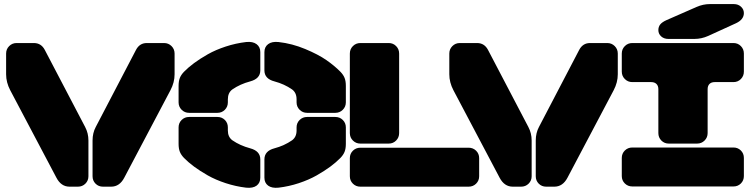

<svg xmlns="http://www.w3.org/2000/svg" viewBox="-20 -910 3656 936"><path d="M359.9 0H318.8Q277.8 0 254.9 -43.9L29.8 -470.2Q9.8 -508.3 9.8 -547.9V-648.9Q9.8 -670.4 24.7 -685.3Q39.6 -700.2 61 -700.2H145Q180.7 -700.2 198.2 -667L395 -291Q411.1 -260.7 411.1 -225.1V-50.8Q411.1 -29.3 396.2 -14.6Q381.3 0 359.9 0ZM522 0H481.9Q460.4 0 445.8 -14.6Q431.2 -29.3 431.2 -50.8V-225.1Q431.2 -261.7 446.8 -291L643.1 -667Q660.6 -700.2 695.8 -700.2H779.8Q801.3 -700.2 816.2 -685.3Q831.1 -670.4 831.1 -648.9V-547.9Q831.1 -508.3 811 -470.2L585.9 -43.9Q563 0 522 0Z M1090.8 -425.8V-411.1Q1090.8 -389.6 1076.2 -374.8Q1061.5 -359.9 1040 -359.9H901.9Q880.4 -359.9 865.5 -374.8Q850.6 -389.6 850.6 -411.1V-491.2Q850.6 -514.6 856.7 -530Q862.8 -545.4 877 -560.1Q897.5 -581.1 926 -602.3Q954.6 -623.5 992.9 -645.3Q1031.2 -667 1080.3 -683.1Q1129.4 -699.2 1179.7 -705.1Q1212.4 -708.5 1230.7 -694.8Q1249 -681.2 1249 -655.8V-566.9Q1249 -526.4 1199.7 -513.2Q1150.4 -500 1112.8 -474.1Q1090.8 -458 1090.8 -425.8ZM1425.8 -411.1V-425.8Q1425.8 -458 1403.8 -474.1Q1365.7 -500.5 1317.9 -513.2Q1269 -525.9 1269 -566.9V-655.8Q1269 -681.2 1287.1 -694.8Q1305.2 -708.5 1337.9 -705.1Q1403.8 -697.8 1467.8 -671.1Q1531.7 -644.5 1571.3 -616.9Q1610.8 -589.4 1639.6 -560.1Q1653.8 -545.4 1659.9 -530Q1666 -514.6 1666 -491.2V-411.1Q1666 -389.6 1651.1 -374.8Q1636.2 -359.9 1614.7 -359.9H1477.1Q1455.6 -359.9 1440.7 -374.8Q1425.8 -389.6 1425.8 -411.1ZM1090.8 -289.1V-273.9Q1090.8 -242.2 1112.8 -226.1Q1150.4 -200.2 1199.7 -187Q1249 -173.8 1249 -132.8V-43.9Q1249 -18.6 1231 -5.1Q1212.9 8.3 1179.7 4.9Q1129.4 -1 1080.3 -17.1Q1031.2 -33.2 992.9 -54.9Q954.6 -76.7 926 -97.9Q897.5 -119.1 877 -140.1Q862.8 -154.8 856.7 -170.2Q850.6 -185.5 850.6 -209V-289.1Q850.6 -310.5 865.5 -325.2Q880.4 -339.8 901.9 -339.8H1040Q1061.5 -339.8 1076.2 -325.2Q1090.8 -310.5 1090.8 -289.1ZM1425.8 -273.9V-289.1Q1425.8 -310.5 1440.7 -325.2Q1455.6 -339.8 1477.1 -339.8H1614.7Q1636.2 -339.8 1651.1 -325.2Q1666 -310.5 1666 -289.1V-209Q1666 -185.5 1659.9 -170.2Q1653.8 -154.8 1639.6 -140.1Q1619.1 -119.1 1590.6 -97.9Q1562 -76.7 1523.7 -54.9Q1485.4 -33.2 1436.8 -17.1Q1388.2 -1 1337.9 4.9Q1305.2 8.3 1287.1 -5.1Q1269 -18.6 1269 -43.9V-132.8Q1269 -174.3 1317.9 -187Q1365.7 -199.7 1403.8 -226.1Q1425.8 -242.2 1425.8 -273.9Z M1875 -210H1736.8Q1715.3 -210 1700.4 -224.9Q1685.5 -239.7 1685.5 -261.2V-648.9Q1685.5 -670.4 1700.4 -685.3Q1715.3 -700.2 1736.8 -700.2H1875Q1896.5 -700.2 1911.1 -685.3Q1925.8 -670.4 1925.8 -648.9V-261.2Q1925.8 -239.7 1911.1 -224.9Q1896.5 -210 1875 -210ZM2264.6 0H1736.8Q1715.3 0 1700.4 -14.6Q1685.5 -29.3 1685.5 -50.8V-139.2Q1685.5 -160.6 1700.4 -175.3Q1715.3 -189.9 1736.8 -189.9H2264.6Q2286.1 -189.9 2301 -175.3Q2315.9 -160.6 2315.9 -139.2V-50.8Q2315.9 -29.3 2301 -14.6Q2286.1 0 2264.6 0Z M2520.5 0H2479.5Q2438.5 0 2415.5 -43.9L2190.4 -470.2Q2170.4 -508.3 2170.4 -547.9V-648.9Q2170.4 -670.4 2185.3 -685.3Q2200.2 -700.2 2221.7 -700.2H2305.7Q2341.3 -700.2 2358.9 -667L2555.7 -291Q2571.8 -260.7 2571.8 -225.1V-50.8Q2571.8 -29.3 2556.9 -14.6Q2542 0 2520.5 0ZM2682.6 0H2642.6Q2621.1 0 2606.4 -14.6Q2591.8 -29.3 2591.8 -50.8V-225.1Q2591.8 -261.7 2607.4 -291L2803.7 -667Q2821.3 -700.2 2856.4 -700.2H2940.4Q2961.9 -700.2 2976.8 -685.3Q2991.7 -670.4 2991.7 -648.9V-547.9Q2991.7 -508.3 2971.7 -470.2L2746.6 -43.9Q2723.6 0 2682.6 0Z M3365.2 -720.2H3238.3Q3216.8 -720.2 3203.1 -732.7Q3189.5 -745.1 3189.5 -763.2Q3189.5 -779.8 3199 -791.3Q3208.5 -802.7 3229.5 -812L3375.5 -876Q3407.7 -890.1 3440.4 -890.1H3557.6Q3578.6 -890.1 3592.5 -877.2Q3606.4 -864.3 3606.4 -846.2Q3606.4 -814.9 3568.4 -796.9L3432.6 -734.9Q3399.9 -720.2 3365.2 -720.2ZM3062.5 -700.2H3555.7Q3577.1 -700.2 3591.8 -685.3Q3606.4 -670.4 3606.4 -648.9V-561Q3606.4 -539.6 3591.8 -524.7Q3577.1 -509.8 3555.7 -509.8H3464.4Q3447.8 -509.8 3438.7 -500.7Q3429.7 -491.7 3429.7 -475.1V-261.2Q3429.7 -239.7 3414.8 -224.9Q3399.9 -210 3378.4 -210H3240.2Q3218.8 -210 3204.1 -224.9Q3189.5 -239.7 3189.5 -261.2V-475.1Q3189.5 -491.7 3180.2 -500.7Q3170.9 -509.8 3154.3 -509.8H3062.5Q3041 -509.8 3026.1 -524.7Q3011.2 -539.6 3011.2 -561V-648.9Q3011.2 -670.4 3026.1 -685.3Q3041 -700.2 3062.5 -700.2ZM3606.4 -140.1V-51.8Q3606.4 -30.3 3591.8 -15.6Q3577.1 -1 3555.7 -1H3062.5Q3041 -1 3026.1 -15.6Q3011.2 -30.3 3011.2 -51.8V-140.1Q3011.2 -161.6 3026.1 -176.3Q3041 -190.9 3062.5 -190.9H3555.7Q3577.1 -190.9 3591.8 -176.3Q3606.4 -161.6 3606.4 -140.1Z"/></svg>

Font: Nastup Soft
Style: Regular
Weight: 400
Designer: Maksym Kobuzan
Foundry: Zakznak
Version: Version 1.020;hotconv 1.0.109;makeotfexe 2.5.65596